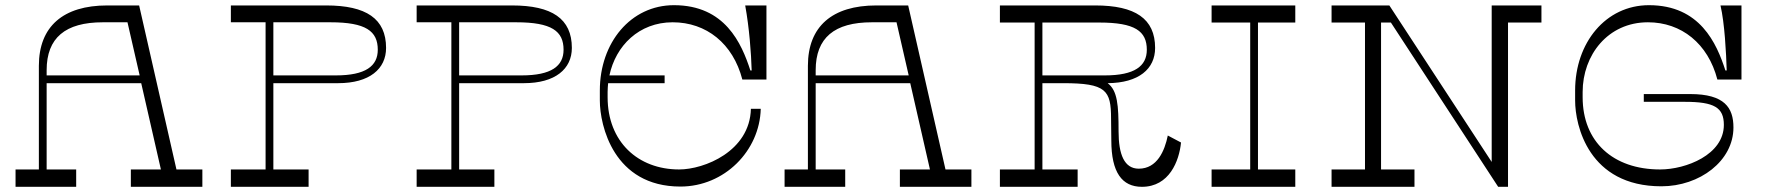

<svg xmlns="http://www.w3.org/2000/svg" viewBox="-20 -721 6811 741"><path d="M661 -67 517 -700H394C224 -700 130 -619 130 -467V-67H40V0H274V-67H160V-400H525L601 -67H485V0H761V-67ZM160 -430V-450C160 -575 232 -635 377 -635H472L519 -430Z M1239 -700H871V-635H1005V-67H871V0H1171V-67H1035V-400H1285C1406 -400 1470 -455 1470 -536C1470 -649 1393 -700 1239 -700ZM1276 -430H1035V-635H1255C1392 -635 1438 -601 1438 -529C1438 -466 1391 -430 1276 -430Z M1956 -700H1588V-635H1722V-67H1588V0H1888V-67H1752V-400H2002C2123 -400 2187 -455 2187 -536C2187 -649 2110 -700 1956 -700ZM1993 -430H1752V-635H1972C2109 -635 2155 -601 2155 -529C2155 -466 2108 -430 1993 -430Z M2576 -635C2706 -635 2809 -553 2845 -414H2938V-700H2856C2872 -612 2879 -516 2881 -449H2876C2842 -554 2778 -701 2581 -701C2414 -701 2295 -556 2295 -372V-333C2295 -237 2348 -1 2606 -1C2776 -1 2912 -139 2916 -301H2878C2874 -137 2698 -67 2601 -67C2442 -67 2325 -174 2325 -346V-366C2325 -377 2326 -389 2327 -400H2545V-430H2332C2356 -544 2446 -635 2576 -635Z M3629 -67 3485 -700H3362C3192 -700 3098 -619 3098 -467V-67H3008V0H3242V-67H3128V-400H3493L3569 -67H3453V0H3729V-67ZM3128 -430V-450C3128 -575 3200 -635 3345 -635H3440L3487 -430Z M4487 -198C4475 -139 4446 -70 4375 -70C4319 -70 4297 -125 4297 -214C4297 -315 4293 -371 4255 -400C4375 -401 4438 -455 4438 -536C4438 -649 4361 -700 4207 -700H3839V-634H3973V-67H3839V0H4139V-67H4003V-400H4083C4249 -400 4268 -373 4268 -263L4269 -179C4269 -56 4310 0 4387 0C4493 0 4531 -100 4538 -171ZM4003 -430V-634H4223C4360 -634 4406 -601 4406 -529C4406 -466 4359 -430 4244 -430Z M4979 -634V-700H4656V-634H4805V-67H4656V0H4979V-67H4835V-634Z M5929 -700H5737V-96L5342 -700H5119V-634H5248V-67H5119V0H5439V-67H5310V-634H5348L5762 0H5800V-634H5929Z M6340 -635C6469 -635 6572 -553 6608 -414H6701V-700H6620C6636 -632 6642 -516 6644 -449H6639C6605 -554 6541 -701 6344 -701C6177 -701 6059 -556 6059 -372V-333C6059 -237 6111 -2 6392 -2C6540 -2 6670 -100 6670 -229C6670 -305 6636 -358 6503 -358H6324V-328H6483C6596 -328 6633 -306 6633 -239C6633 -124 6487 -67 6387 -67C6205 -67 6088 -174 6088 -346V-366C6088 -508 6185 -635 6340 -635Z"/></svg>

Font: Space Cowgirl Light
Style: Regular
Weight: 300
Designer: Valery Marier
Foundry: Valery Marier
Version: Version 1.000;hotconv 1.0.109;makeotfexe 2.5.65596